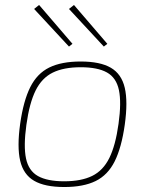

<svg xmlns="http://www.w3.org/2000/svg" viewBox="-20 -739 597 771"><path d="M304 -492Q382 -492 425 -467Q468 -442 481 -386.5Q494 -331 481 -238Q468 -146 440.5 -91Q413 -36 364 -12Q315 12 238 12Q160 12 117 -13Q74 -38 61 -93.5Q48 -149 61 -242Q74 -334 101.5 -389Q129 -444 178 -468Q227 -492 304 -492ZM304 -469Q236 -469 192 -447.5Q148 -426 123 -375.5Q98 -325 86 -238Q74 -152 84.5 -102.5Q95 -53 132.5 -32Q170 -11 238 -11Q306 -11 350 -32.5Q394 -54 419 -104.5Q444 -155 456 -242Q468 -328 457.5 -377.5Q447 -427 409.5 -448Q372 -469 304 -469ZM277 -719 411 -563 397 -552 257 -703ZM137 -719 271 -563 257 -552 117 -703Z"/></svg>

Font: Exo 2 Thin
Style: Italic
Weight: 250
Italic angle: -8°
Designer: Natanael Gama
Foundry: Natanael Gama
Version: Version 2.010